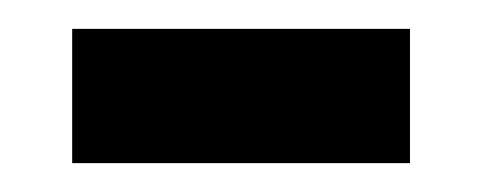

<svg xmlns="http://www.w3.org/2000/svg" viewBox="-20 -335 335 133"><path d="M30 -222H264V-315H30Z"/></svg>

Font: Noto Sans Lao Looped Condensed Medium
Style: Regular
Weight: 500
Width: 3
Designer: Mark Frömberg, Ben Mitchell
Foundry: The Fontpad Ltd
Version: Version 1.002